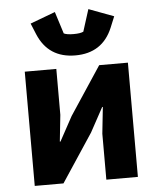

<svg xmlns="http://www.w3.org/2000/svg" viewBox="-55 -832 721 879"><g transform="rotate(-5 306.0 -392.5)"><path d="M136 -691 115 -742 230 -785 262 -684Q276 -677 307 -677Q338 -677 352 -684L384 -785L499 -742L478 -691Q431 -579 307 -579Q183 -579 136 -691ZM69 0V-525H214V-314L201 -192H204L265 -304L411 -525H543V0H398V-211L411 -333H408L347 -221L201 0Z"/></g></svg>

Font: Aneliza
Style: Bold
Weight: 700
Designer: Mike Abbink, Paul van der Laan, Pieter van Rosmalen
Foundry: Bold Monday
Version: Version 3.0